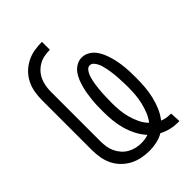

<svg xmlns="http://www.w3.org/2000/svg" viewBox="-221 -838 941 941"><g transform="rotate(-45 250.0 -367.5)"><path d="M441 8Q416 8 391 2Q366 -4 344 -16Q322 -3 296.5 2.5Q271 8 245 8Q218 8 191.5 2.5Q165 -3 141.5 -15.5Q118 -28 99 -47.5Q80 -67 68.5 -91Q57 -115 52.5 -141.5Q48 -168 48 -195V-540Q48 -567 52.5 -594Q57 -621 69 -645.5Q81 -670 100.5 -689.5Q120 -709 144.5 -721.5Q169 -734 196 -738.5Q223 -743 250 -743V-688Q231 -688 211.5 -684.5Q192 -681 175 -671.5Q158 -662 144.5 -647.5Q131 -633 123 -615.5Q115 -598 111.5 -578.5Q108 -559 108 -540V-195Q108 -176 111 -157Q114 -138 122 -121Q130 -104 142.5 -89.5Q155 -75 171.5 -65.5Q188 -56 206.5 -51.5Q225 -47 244 -47Q257 -47 269.5 -49Q282 -51 293 -55Q272 -78 257.5 -106.5Q243 -135 234.5 -165Q226 -195 223 -226.5Q220 -258 220 -289Q220 -309 220.5 -328.5Q221 -348 223 -367.5Q225 -387 228 -406Q231 -425 236 -444Q241 -463 248.5 -481.5Q256 -500 267.5 -515.5Q279 -531 296.5 -541Q314 -551 333 -551Q353 -551 370.5 -541.5Q388 -532 400.5 -516.5Q413 -501 421 -482.5Q429 -464 434.5 -445.5Q440 -427 443.5 -407.5Q447 -388 449 -368.5Q451 -349 451.5 -329Q452 -309 452 -289Q452 -259 449.5 -228.5Q447 -198 440 -168Q433 -138 421 -109.5Q409 -81 390 -57Q402 -52 415 -49.5Q428 -47 442 -47H449L452 8ZM341 -91Q357 -112 366.5 -136Q376 -160 382 -185.5Q388 -211 390 -237Q392 -263 392 -289Q392 -301 391.5 -312Q391 -323 390.5 -334.5Q390 -346 389.5 -357.5Q389 -369 387.5 -380Q386 -391 384.5 -402.5Q383 -414 380.5 -425Q378 -436 375 -447Q372 -458 367 -468Q362 -478 354 -487Q346 -496 334 -496Q323 -496 315 -487Q307 -478 302.5 -467.5Q298 -457 295 -446Q292 -435 290 -424Q288 -413 286.5 -402Q285 -391 284 -379.5Q283 -368 282 -357Q281 -346 281 -334.5Q281 -323 280.5 -312Q280 -301 280 -289Q280 -263 282.5 -236.5Q285 -210 292 -184.5Q299 -159 310.5 -134.5Q322 -110 341 -91Z"/></g></svg>

Font: Iosevka SS18 Light
Style: Regular
Weight: 300
Monospace: yes
Designer: Belleve Invis
Foundry: Belleve Invis
Version: Version 25.1.1; ttfautohint (v1.8.4)